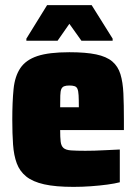

<svg xmlns="http://www.w3.org/2000/svg" viewBox="-20 -722 535 750"><path d="M267 8Q197 8 152.5 -2Q108 -12 82.5 -32.5Q57 -53 45.5 -84Q34 -115 31 -157.5Q28 -200 28 -254Q28 -324 33 -374Q38 -424 59.5 -456Q81 -488 126 -503Q171 -518 251 -518Q315 -518 355.5 -509.5Q396 -501 418.5 -482Q441 -463 450.5 -432Q460 -401 462 -357Q464 -313 464 -254V-214H215Q215 -185 217 -168.5Q219 -152 228 -144Q237 -136 257.5 -134.5Q278 -133 313 -133Q328 -133 349 -133.5Q370 -134 395.5 -135.5Q421 -137 448 -138V-10Q429 -5 399.5 -1Q370 3 335.5 5.5Q301 8 267 8ZM288 -290V-303Q288 -333 287 -350Q286 -367 282.5 -375Q279 -383 271 -385.5Q263 -388 251 -388Q238 -388 230.5 -385Q223 -382 219.5 -374Q216 -366 215.5 -348.5Q215 -331 215 -303H299ZM83 -563V-571L164 -702H338L420 -571V-563H298L251 -629L205 -563Z"/></svg>

Font: Saira SemiCondensed Black
Style: Regular
Weight: 900
Width: 4
Designer: Hector Gatti with collaboration of the Omnibus-Type team
Foundry: Omnibus-Type
Version: Version 1.101